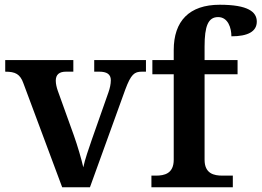

<svg xmlns="http://www.w3.org/2000/svg" viewBox="-20 -789 1102 809"><path d="M79 -437 242 0H359L508 -412C532 -476 546 -487 578 -487H595V-536H377V-487H398C429 -487 447 -477 447 -451C447 -435 443 -417 437 -400L367 -201C355 -166 337 -115 331 -84C323 -119 307 -174 291 -219L223 -408C219 -420 215 -435 215 -449C215 -475 230 -487 258 -487H289V-536H2V-487C45 -487 65 -477 79 -437Z M618 0H961V-49H917C882 -49 842 -57 842 -116V-476H981V-536H842V-593C842 -679 857 -717 899 -717C941 -717 955 -671 955 -636C1024 -636 1062 -656 1062 -698C1062 -739 1025 -769 906 -769C777 -769 712 -700 712 -578V-536H622V-476H712V-116C712 -57 672 -49 637 -49H618Z"/></svg>

Font: Noto Serif Yezidi SemiBold
Style: Regular
Weight: 600
Designer: Dalton Maag Ltd
Foundry: Dalton Maag Ltd
Version: Version 1.001